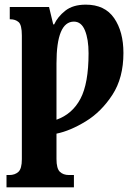

<svg xmlns="http://www.w3.org/2000/svg" viewBox="-20 -566 584 826"><path d="M8 240H298V187H277Q252 187 237.5 173Q223 159 223 118V9Q282 -3 349 -44Q416 -85 463.5 -158Q511 -231 511 -338Q511 -430 471 -488Q431 -546 349 -546Q294 -546 261 -520Q228 -494 213 -461H209L191 -536H22V-483H25Q46 -483 60 -471Q74 -459 74 -413V119Q74 160 59 173.5Q44 187 20 187H8ZM223 -51V-293Q223 -473 298 -473Q330 -473 345.5 -435Q361 -397 361 -337Q361 -207 326 -141Q291 -75 223 -51Z"/></svg>

Font: Noto Serif ExtraCondensed Extra
Style: Regular
Weight: 800
Width: 3
Designer: Monotype Design Team
Foundry: Monotype Imaging Inc.
Version: Version 1.002